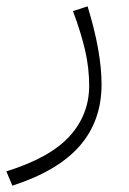

<svg xmlns="http://www.w3.org/2000/svg" viewBox="-46 -340 406 605"><path d="M-26 200Q112 157 173.5 89Q235 21 235 -70Q235 -125 222.5 -180Q210 -235 184 -305L230 -320Q274 -177 274 -74Q274 41 205 120Q136 199 -7 245Z"/></svg>

Font: FiraGO ExtraLight
Style: Regular
Weight: 200
Designer: bBox Type
Foundry: bBox Type GmbH
Version: Version 1.001